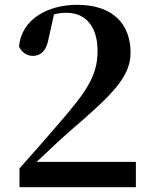

<svg xmlns="http://www.w3.org/2000/svg" viewBox="-20 -777 634 797"><path d="M61 0H544V-105H132C184 -154 235 -202 266 -229C440 -379 522 -455 522 -558C522 -676 450 -757 300 -757C178 -757 69 -697 59 -584C69 -561 91 -545 116 -545C144 -545 172 -560 182 -618L204 -717C221 -722 238 -724 255 -724C337 -724 385 -666 385 -565C385 -463 338 -396 230 -271C181 -214 122 -146 61 -78Z"/></svg>

Font: Noto Serif SC
Style: Bold
Weight: 700
Designer: Ryoko NISHIZUKA 西塚涼子 (kana & ideographs); Frank Grießhammer (Latin, Greek & Cyrillic); Wenlong ZHANG 张文龙 (bopomofo); San
Foundry: Adobe
Version: Version 2.001;hotconv 1.1.0;makeotfexe 2.6.0